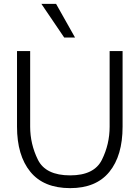

<svg xmlns="http://www.w3.org/2000/svg" viewBox="-20 -964 723 993"><path d="M68 -309V-700H136V-309Q136 -219 176 -138Q216 -57 343 -57Q467 -57 507 -137.5Q547 -218 547 -309V-700H614V-309Q614 -159 545.5 -75Q477 9 343 9Q206 9 137 -75.5Q68 -160 68 -309ZM194 -944H270L368 -770H312Z"/></svg>

Font: Be Vietnam Light
Style: Regular
Weight: 300
Designer: Gabriel Lam
Foundry: TypeRant
Version: Version 4.000